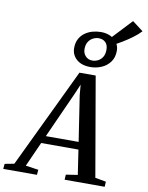

<svg xmlns="http://www.w3.org/2000/svg" viewBox="-186 -1246 1021 1329"><g transform="rotate(10 324.0 -582.0)"><path d="M-68.5 0 -65 -36 1 -48.5 335.5 -747.5H449.5L570 -50L646.5 -36L644.5 0H363L365 -36L447 -48.5L421 -222H159L81.5 -49L171.5 -36L168.5 0ZM182.5 -274.5H413L364 -596L358 -667.5L330.5 -603ZM402 -799Q340.5 -799 305 -830.2Q269.5 -861.5 269.5 -910Q269.5 -947 284 -973.8Q298.5 -1000.5 322.2 -1017.5Q346 -1034.5 375.2 -1042.5Q404.5 -1050.5 433.5 -1050.5Q472.5 -1050.5 501.8 -1036.2Q531 -1022 547.5 -997.2Q564 -972.5 564 -942Q564 -894.5 540.8 -862.8Q517.5 -831 480.5 -815Q443.5 -799 402 -799ZM407.5 -845.5Q428.5 -845.5 448 -855.2Q467.5 -865 479.8 -885.2Q492 -905.5 492 -935.5Q492 -970.5 473.5 -988Q455 -1005.5 427 -1005.5Q406 -1005.5 386.2 -995.5Q366.5 -985.5 354 -965.5Q341.5 -945.5 341.5 -914.5Q341.5 -885.5 360.2 -865.5Q379 -845.5 407.5 -845.5ZM528.5 -975.5 489.5 -1004 639 -1163.5 715.5 -1105.5Q691.5 -1079.5 658 -1055Q624.5 -1030.5 590.2 -1010Q556 -989.5 528.5 -975.5Z"/></g></svg>

Font: Merriweather 48pt Medium
Style: Italic
Weight: 500
Italic angle: -7.8°
Version: Version 2.101